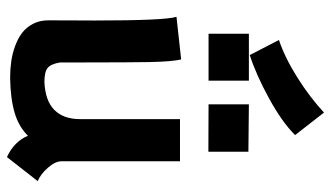

<svg xmlns="http://www.w3.org/2000/svg" viewBox="-222 -732 961 558"><g transform="rotate(90 259.0 -452.5)"><path d="M95.7 -782.2Q147 -799.3 205.1 -835.9Q263.2 -872.6 306.6 -913.1L372.1 -829.1Q334 -791 265.9 -753.7Q197.8 -716.3 139.6 -697.3ZM282.7 -694.8 420.4 -693.4V-577.1L282.7 -577.6ZM77.6 -694.8H213.9V-577.6H77.6ZM436 8.3Q391.1 -12.2 374 -52.7Q347.7 -25.9 306.9 -13.9Q266.1 -2 208 -1H203.6Q180.2 -1 158 -4.2Q135.7 -7.3 113.5 -15.4Q91.3 -23.4 75.2 -35.6Q59.1 -47.9 48.8 -67.4Q38.6 -86.9 38.6 -111.8Q38.6 -130.9 38.8 -176.3Q39.1 -221.7 39.1 -246.1Q39.1 -452.1 28.3 -484.4L152.3 -498Q155.3 -484.9 157.2 -463.1Q159.2 -441.4 159.9 -404.1Q160.6 -366.7 160.6 -335.7Q160.6 -304.7 160.9 -244.4Q161.1 -184.1 161.1 -145.5Q165.5 -119.6 176.8 -110.1Q188 -100.6 217.8 -100.6Q272.5 -103 299.1 -129.6Q325.7 -156.2 325.7 -204.1V-494.6H448.2V-149.4Q448.7 -131.3 467.3 -110.4Q485.8 -89.4 505.9 -81.1Z"/></g></svg>

Font: Fantasque Sans Mono
Style: Bold
Weight: 700
Monospace: yes
Designer: Jany Belluz
Version: Version 1.8.0 ; ttfautohint (v1.8.2)